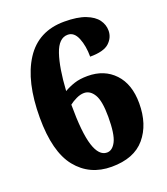

<svg xmlns="http://www.w3.org/2000/svg" viewBox="-135 -818 801 923"><g transform="rotate(-20 265.5 -357.0)"><path d="M278 10Q166 10 99.5 -72.5Q33 -155 33 -330Q33 -515 100.5 -619.5Q168 -724 301 -724Q368 -724 409 -708Q450 -692 468.5 -666.5Q487 -641 487 -611Q487 -575 459 -549Q431 -523 361 -523Q361 -578 344.5 -618.5Q328 -659 295 -659Q249 -659 226 -591Q203 -523 196 -407Q220 -421 248.5 -430.5Q277 -440 317 -440Q402 -440 454 -385Q506 -330 506 -232Q506 -124 449.5 -57Q393 10 278 10ZM280 -62Q308 -62 326 -97.5Q344 -133 344 -222Q344 -303 324 -336Q304 -369 273 -369Q254 -369 233 -359Q212 -349 197 -337Q197 -194 218 -128Q239 -62 280 -62Z"/></g></svg>

Font: Noto Serif Lao SemiCondensed Black
Style: Regular
Weight: 900
Width: 4
Designer: Monotype Design Team
Foundry: Monotype Imaging Inc.
Version: Version 2.003; ttfautohint (v1.8.4.7-5d5b)